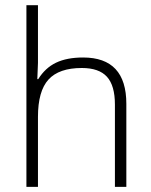

<svg xmlns="http://www.w3.org/2000/svg" viewBox="-20 -728 590 748"><path d="M472.2 0H427.7V-320.5Q427.7 -394.8 396.6 -429Q365.5 -463.1 298.8 -463.1Q209.8 -463.1 168.9 -418.1Q127.9 -373.1 127.9 -273V0H82.9V-707.8H127.9V-482.8L125.4 -419.6H128.9Q156.2 -463.6 198.4 -483.8Q240.6 -504 303.8 -504Q472.2 -504 472.2 -323.6Z"/></svg>

Font: Khula Light
Style: Regular
Weight: 300
Designer: Erin McLaughlin, Steve Matteson
Version: Version 1.002;PS 1.0;hotconv 1.0.72;makeotf.lib2.5.5900; ttf